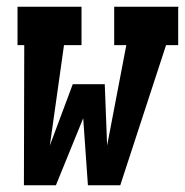

<svg xmlns="http://www.w3.org/2000/svg" viewBox="-20 -550 550 570"><path d="M51 0 52 -416H32V-530H222V-416H170L128 -118L196 -300H291L298 -118L355 -416H319V-530H510L509 -526V-416H473L337 0H241L227 -199L146 0Z"/></svg>

Font: Iosevka Slab Heavy Oblique
Style: Regular
Weight: 900
Italic angle: -9°
Monospace: yes
Designer: Belleve Invis
Foundry: Belleve Invis
Version: Version 11.1.1; ttfautohint (v1.8.3)